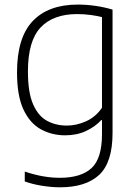

<svg xmlns="http://www.w3.org/2000/svg" viewBox="-20 -568 582 818"><path d="M235 230Q200.5 230 159.5 223.5Q118.5 217 85.5 205V163Q126 176.5 162.8 183Q199.5 189.5 234.5 189.5Q325.5 189.5 370 148.2Q414.5 107 414.5 3.5V-56.5H411.5Q386.5 -29 347.2 -10.2Q308 8.5 257.5 8.5Q201.5 8.5 154.8 -16.8Q108 -42 80.2 -100.8Q52.5 -159.5 52.5 -259.5Q52.5 -407.5 119.2 -478Q186 -548.5 311.5 -548.5Q349.5 -548.5 388.2 -542.8Q427 -537 459.5 -527V-1.5Q459.5 123.5 402.8 176.8Q346 230 235 230ZM264.5 -33Q306.5 -33 347.2 -51.5Q388 -70 414.5 -109V-495Q394.5 -500.5 366.5 -504.2Q338.5 -508 308.5 -508Q206.5 -508 152.8 -450.8Q99 -393.5 99 -264Q99 -174 121 -123.8Q143 -73.5 180.5 -53.2Q218 -33 264.5 -33Z"/></svg>

Font: Encode Sans XLt
Style: Regular
Weight: 200
Designer: Multiple Designers
Foundry: Impallari Type
Version: Version 3.002; ttfautohint (v1.8.3) -l 8 -r 50 -G 200 -x 14 